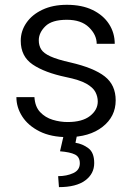

<svg xmlns="http://www.w3.org/2000/svg" viewBox="-20 -558 552 795"><path d="M384.8 -137.7Q384.8 -158.2 375 -177Q365.2 -195.8 337.2 -211.7Q309.1 -227.5 253.4 -238.8Q165 -257.3 115.5 -290.8Q65.9 -324.2 65.9 -389.2Q65.9 -429.7 89.4 -463.6Q112.8 -497.6 155.8 -517.8Q198.7 -538.1 256.8 -538.1Q319.3 -538.1 363.5 -516.6Q407.7 -495.1 431.4 -458.5Q455.1 -421.9 455.1 -376.5H380.4Q380.4 -413.6 348.4 -444.8Q316.4 -476.1 256.8 -476.1Q194.8 -476.1 167.7 -449.2Q140.6 -422.4 140.6 -391.1Q140.6 -369.6 150.6 -353.5Q160.6 -337.4 189 -324.5Q217.3 -311.5 272 -299.3Q368.7 -276.9 413.8 -241.5Q459 -206.1 459 -142.6Q459 -75.2 404.5 -32.7Q350.1 9.8 259.8 9.8Q191.4 9.8 144 -13.9Q96.7 -37.6 72.3 -75.4Q47.9 -113.3 47.9 -155.8H122.6Q125 -116.2 146.2 -93.8Q167.5 -71.3 198.2 -62Q229 -52.7 259.8 -52.7Q320.8 -52.7 352.8 -77.9Q384.8 -103 384.8 -137.7ZM243.2 4.4H298.3L292.5 33.2Q321.8 37.6 345.9 55.7Q370.1 73.7 370.1 117.2Q370.1 161.6 332.8 189.2Q295.4 216.8 224.1 216.8L220.7 171.4Q255.9 171.4 283.2 158.9Q310.5 146.5 310.5 118.2Q310.5 91.8 290.5 81.8Q270.5 71.8 228.5 68.4Z"/></svg>

Font: Vazirmatn UI Light
Style: Regular
Weight: 300
Designer: Saber Rastikerdar
Foundry: Saber Rastikerdar
Version: Version 33.003